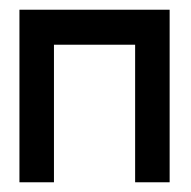

<svg xmlns="http://www.w3.org/2000/svg" viewBox="-20 -375 392 395"><path d="M20 -355H329V0H258V-283H91V0H20V-355Z"/></svg>

Font: Googee
Style: Regular
Weight: 400
Designer: Peter Wiegel
Foundry: CATFonts Peter Wiegel
Version: 1.000